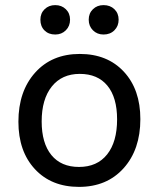

<svg xmlns="http://www.w3.org/2000/svg" viewBox="-20 -721 621 751"><path d="M196 -586Q170 -586 154 -602Q138 -618 138 -644Q138 -669 154.5 -685Q171 -701 196 -701Q221 -701 237.5 -685Q254 -669 254 -644Q254 -619 237.5 -602.5Q221 -586 196 -586ZM385 -586Q360 -586 343.5 -602.5Q327 -619 327 -644Q327 -669 343.5 -685Q360 -701 385 -701Q411 -701 427.5 -685Q444 -669 444 -644Q444 -619 427.5 -602.5Q411 -586 385 -586ZM289 10Q181 10 116.5 -59.5Q52 -129 52 -245Q52 -364 117.5 -437Q183 -510 292 -510Q400 -510 464.5 -440.5Q529 -371 529 -255Q529 -136 463.5 -63Q398 10 289 10ZM289 -68Q360 -68 399 -117Q438 -166 438 -254Q438 -340 400 -386Q362 -432 292 -432Q222 -432 182.5 -382.5Q143 -333 143 -246Q143 -161 181 -114.5Q219 -68 289 -68Z"/></svg>

Font: Solway
Style: Regular
Weight: 400
Designer: Mariya V. Pigoulevskaya
Foundry: The Northern Block Ltd.
Version: Version 1.000;hotconv 1.0.109;makeotfexe 2.5.65596